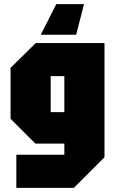

<svg xmlns="http://www.w3.org/2000/svg" viewBox="-20 -768 557 928"><path d="M59 140V-20H291V-74H151L31 -194V-440L153 -560H485V-8L337 140ZM225 -400V-226H291V-400ZM386 -748 348 -600H177L252 -748Z"/></svg>

Font: Tektur Condensed ExtraBold
Style: Regular
Weight: 800
Width: 3
Designer: Adam Jagosz
Foundry: Adam Jagosz
Version: Version 1.005;gftools[0.9.30]